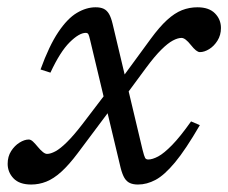

<svg xmlns="http://www.w3.org/2000/svg" viewBox="-50 -484 611 514"><path d="M279.5 -219 252 -199.5 158.5 -74.5Q134.5 -42.5 114 -24Q93.5 -5.5 74 2.2Q54.5 10 33.5 10Q2 10 -13.8 -6.5Q-29.5 -23 -29.5 -45.5Q-29.5 -65 -20.2 -79.5Q-11 -94 2.2 -102.2Q15.5 -110.5 27 -110.5Q32.5 -110.5 38.5 -104.8Q44.5 -99 51.5 -90.5Q58.5 -82 64.8 -77Q71 -72 76 -72Q85.5 -72 98.5 -79Q111.5 -86 129.2 -103.5Q147 -121 170.5 -151.5L239.5 -242L266 -260.5L353.5 -380Q377 -412 397.2 -430.5Q417.5 -449 437.2 -456.8Q457 -464.5 478.5 -464.5Q509.5 -464.5 525.5 -448.2Q541.5 -432 541.5 -409Q541.5 -390 532.2 -375.2Q523 -360.5 510 -352.5Q497 -344.5 485 -344.5Q480.5 -344.5 474.5 -349.2Q468.5 -354 461 -363.5Q453.5 -373 447.2 -377.8Q441 -382.5 436 -382.5Q426 -382.5 412.8 -375.5Q399.5 -368.5 382 -351.2Q364.5 -334 341.5 -303ZM485 -149Q447 -83.5 418.5 -49.2Q390 -15 366.5 -2.5Q343 10 319.5 10Q306.5 10 297.8 6Q289 2 283.2 -7.5Q277.5 -17 273 -34.5L191 -378Q188.5 -389 186.5 -392.5Q184.5 -396 179.5 -396Q162 -396 136.5 -370.8Q111 -345.5 85 -289.5L58.5 -298Q81.5 -361.5 106 -398Q130.5 -434.5 155.8 -449.5Q181 -464.5 206 -464.5Q219 -464.5 227.5 -460.5Q236 -456.5 241.8 -446.8Q247.5 -437 251.5 -420L331.5 -83.5Q336 -65.5 338.5 -61.2Q341 -57 347 -57Q358 -57 373.5 -65.2Q389 -73.5 410.8 -95.8Q432.5 -118 461.5 -159Z"/></svg>

Font: Newsreader
Style: Italic
Weight: 400
Italic angle: -17°
Designer: Hugues Gentile
Foundry: Production Type
Version: Version 1.003